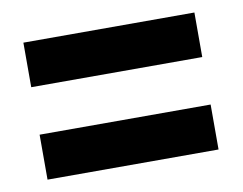

<svg xmlns="http://www.w3.org/2000/svg" viewBox="-48 -577 569 450"><g transform="rotate(-10 236.5 -352.0)"><path d="M32 -409V-515H439V-409ZM32 -189V-296H439V-189Z"/></g></svg>

Font: Noto Sans Khmer UI ExtraCondensed
Style: Bold
Weight: 700
Width: 2
Designer: Danh Hong and the Monotype Design Team
Foundry: Monotype Imaging Inc.
Version: Version 2.002; ttfautohint (v1.8.4.7-5d5b)